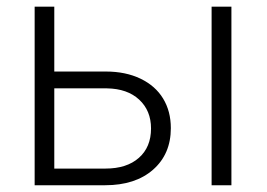

<svg xmlns="http://www.w3.org/2000/svg" viewBox="-20 -548 791 568"><path d="M140.6 -336.4H293Q351.6 -336.4 395.8 -315.2Q439.9 -293.9 462.6 -256.3Q485.4 -218.8 485.4 -168.9Q485.4 -92.3 432.9 -46.1Q380.4 0 291 0H82.5V-528.3H140.6ZM140.6 -286.6V-49.3H292Q355 -49.3 390.9 -81.1Q426.8 -112.8 426.8 -168Q426.8 -220.7 391.8 -253.2Q356.9 -285.6 296.4 -286.6ZM664.6 0H606V-528.3H664.6Z"/></svg>

Font: RobotoInd Light
Style: Regular
Weight: 300
Designer: Google
Version: Version 2.001151; 2014